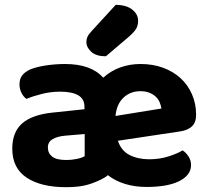

<svg xmlns="http://www.w3.org/2000/svg" viewBox="-20 -762 867 798"><path d="M250 -496Q359 -496 409 -439Q441 -468 480.5 -482Q520 -496 564 -496Q615 -496 657.5 -480.5Q700 -465 730.5 -437Q761 -409 778 -370Q795 -331 795 -285Q795 -253 778 -237Q761 -221 730 -216L470 -177Q484 -135 519 -117.5Q554 -100 600 -100Q642 -100 679 -111.5Q716 -123 739 -137Q754 -127 764 -111Q774 -95 774 -76Q774 -53 760 -36Q746 -19 721.5 -7.5Q697 4 663.5 9.5Q630 15 590 15Q492 15 428 -34Q425 -31 421 -28Q417 -25 413 -23Q383 -6 347 5Q311 16 254 16Q151 16 91 -23.5Q31 -63 31 -144Q31 -213 72 -249Q113 -285 198 -294L331 -308V-319Q331 -351 305 -366Q279 -381 230 -381Q192 -381 155.5 -372Q119 -363 90 -351Q78 -359 69.5 -375.5Q61 -392 61 -411Q61 -434 72 -448.5Q83 -463 107 -474Q135 -485 174 -490.5Q213 -496 250 -496ZM256 -97Q278 -97 299.5 -101.5Q321 -106 332 -113V-205L250 -198Q218 -195 198.5 -183.5Q179 -172 179 -149Q179 -125 197 -111Q215 -97 256 -97ZM564 -383Q522 -383 493.5 -356.5Q465 -330 460 -280L651 -311Q649 -324 643.5 -337Q638 -350 627.5 -360Q617 -370 601 -376.5Q585 -383 564 -383ZM461 -742Q507 -741 530.5 -721.5Q554 -702 554 -676Q554 -655 545 -641Q536 -627 514 -608L420 -528Q380 -528 359.5 -546.5Q339 -565 339 -588Q339 -599 343.5 -609Q348 -619 361 -633Z"/></svg>

Font: Baloo Da 2
Style: Bold
Weight: 700
Designer: Noopur Datye, Sulekha Rajkumar and Ek Type
Foundry: Ek Type
Version: Version 1.640;hotconv 1.0.111;makeotfexe 2.5.65597; ttfautoh